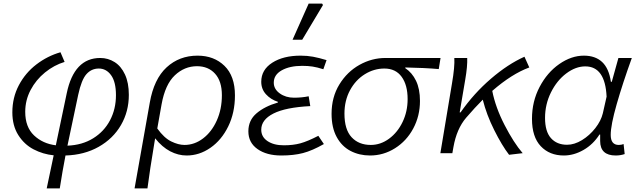

<svg xmlns="http://www.w3.org/2000/svg" viewBox="-20 -856 3561 1073"><path d="M540 -532Q584 -532 620.5 -509Q657 -486 678.5 -439.5Q700 -393 700 -326Q700 -233 656 -157Q612 -81 531.5 -35.5Q451 10 346 13Q329 100 314 197H241L280 12Q220 6 167.5 -21.5Q115 -49 82 -101.5Q49 -154 49 -228Q49 -311 85.5 -380Q122 -449 183.5 -496Q245 -543 318 -564L341 -510Q282 -492 231.5 -451Q181 -410 151 -353Q121 -296 121 -231Q121 -146 170 -99.5Q219 -53 292 -44L353 -335Q394 -532 540 -532ZM628 -324Q628 -398 601 -435.5Q574 -473 532 -473Q491 -473 463 -441.5Q435 -410 417 -326Q373 -120 357 -42Q439 -45 500.5 -83Q562 -121 595 -184Q628 -247 628 -324Z M1084 -545Q1176 -545 1234.5 -488Q1293 -431 1293 -323Q1293 -226 1255.5 -149.5Q1218 -73 1156 -30Q1094 13 1023 13Q976 13 931 -10.5Q886 -34 847 -83L843 -59Q817 96 804 197H732L817 -282Q840 -414 911 -479.5Q982 -545 1084 -545ZM1220 -324Q1220 -402 1182 -444Q1144 -486 1081 -486Q1011 -486 957 -435Q903 -384 883 -273L859 -138Q897 -85 937 -65.5Q977 -46 1011 -46Q1067 -46 1115 -82.5Q1163 -119 1191.5 -182.5Q1220 -246 1220 -324Z M1368 -122Q1368 -184 1414 -223Q1460 -262 1533 -283V-287Q1493 -300 1466.5 -329Q1440 -358 1440 -399Q1440 -466 1501.5 -505.5Q1563 -545 1660 -545Q1697 -545 1729.5 -539Q1762 -533 1805 -520L1787 -469Q1753 -480 1727 -484Q1701 -488 1669 -488Q1599 -488 1554.5 -463Q1510 -438 1510 -394Q1510 -358 1543.5 -334Q1577 -310 1623 -310Q1667 -310 1705 -318L1714 -263Q1576 -256 1508 -221.5Q1440 -187 1440 -131Q1440 -91 1475 -67.5Q1510 -44 1566 -44Q1618 -44 1658.5 -55Q1699 -66 1759 -97L1790 -51Q1725 -14 1673 -0.5Q1621 13 1552 13Q1470 13 1419 -23Q1368 -59 1368 -122ZM1705 -836H1780L1785 -828L1669 -634H1615Z M1833 -220Q1833 -313 1876.5 -384Q1920 -455 1989 -493.5Q2058 -532 2134 -532H2442L2432 -470Q2352 -477 2245 -479V-475Q2283 -450 2305 -404.5Q2327 -359 2327 -292Q2327 -208 2289.5 -138Q2252 -68 2187.5 -27.5Q2123 13 2048 13Q1988 13 1939 -12.5Q1890 -38 1861.5 -90.5Q1833 -143 1833 -220ZM2258 -302Q2258 -381 2224.5 -427Q2191 -473 2128 -473Q2070 -473 2018.5 -441Q1967 -409 1936 -351.5Q1905 -294 1905 -221Q1905 -132 1945 -89Q1985 -46 2052 -46Q2107 -46 2154.5 -81Q2202 -116 2230 -174.5Q2258 -233 2258 -302Z M2519 -532H2591Q2593 -486 2580 -411L2549 -228H2554Q2628 -334 2723.5 -416Q2819 -498 2911 -539L2938 -479Q2840 -443 2731 -348Q2749 -256 2800 -157Q2851 -58 2901 0L2825 9Q2785 -43 2742 -129Q2699 -215 2678 -299Q2635 -256 2585 -198Q2532 -136 2514 -34L2508 0H2441L2506 -390Q2522 -483 2519 -532Z M2953 -192Q2953 -289 2995.5 -370Q3038 -451 3105.5 -498Q3173 -545 3243 -545Q3307 -545 3345 -509.5Q3383 -474 3394 -399H3399L3436 -532H3511Q3460 -391 3426.5 -274Q3393 -157 3393 -102Q3393 -46 3438 -46Q3453 -46 3465 -51L3471 5Q3447 13 3421 13Q3334 13 3334 -68V-104H3330Q3295 -49 3241 -18Q3187 13 3131 13Q3051 13 3002 -39Q2953 -91 2953 -192ZM3349 -223 3370 -316Q3362 -485 3251 -485Q3197 -485 3144.5 -445.5Q3092 -406 3059 -339.5Q3026 -273 3026 -197Q3026 -121 3059 -84Q3092 -47 3149 -47Q3190 -47 3232.5 -73Q3275 -99 3307 -140Q3339 -181 3349 -223Z"/></svg>

Font: Nebula Sans Book
Style: Regular
Weight: 400
Italic angle: -9°
Designer: Paul D. Hunt for Adobe (as Source Sans)
Foundry: Nebula Entertainment & Broadcasting LLC
Version: Version 1.010